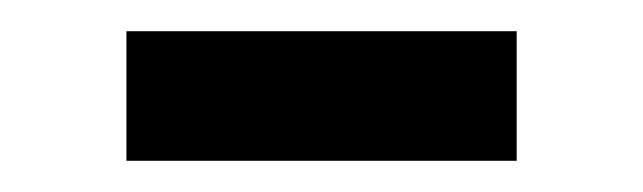

<svg xmlns="http://www.w3.org/2000/svg" viewBox="-20 -362 412 123"><path d="M61 -342H311V-259H61Z"/></svg>

Font: LatoLatin Medium
Style: Regular
Weight: 500
Designer: Lukasz Dziedzic with Adam Twardoch and Botio Nikoltchev
Foundry: tyPoland Lukasz Dziedzic
Version: Version 2.015; 2015-08-06; http://www.latofonts.com/